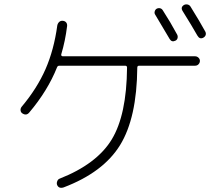

<svg xmlns="http://www.w3.org/2000/svg" viewBox="-20 -860 1040 898"><path d="M800.8 -669.9Q783.2 -661.1 773.4 -677.7Q746.1 -724.6 706.1 -791Q701.2 -797.9 703.6 -806.6Q706.1 -815.4 712.9 -819.3Q720.7 -823.2 729 -821.3Q737.3 -819.3 742.2 -810.5Q776.4 -757.8 808.6 -698.2Q812.5 -690.4 810.5 -682.1Q808.6 -673.8 800.8 -669.9ZM840.8 -836.9Q848.6 -840.8 857.4 -838.9Q866.2 -836.9 871.1 -829.1Q916 -756.8 940.4 -711.9Q944.3 -704.1 941.9 -696.3Q939.5 -688.5 930.7 -683.6Q914.1 -674.8 903.3 -693.4Q877.9 -738.3 834 -808.6Q823.2 -826.2 840.8 -836.9ZM293.9 -738.3Q285.2 -668 266.6 -606.4Q264.6 -597.7 273.4 -596.7H892.6Q901.4 -596.7 908.2 -590.3Q915 -584 915 -575.2Q915 -566.4 908.7 -559.6Q902.3 -552.7 892.6 -552.7H630.9Q622.1 -552.7 622.1 -543.9Q620.1 -308.6 541.5 -181.2Q462.9 -53.7 277.3 16.6Q254.9 23.4 247.1 4.9Q244.1 -2.9 247.6 -12.2Q251 -21.5 258.8 -24.4Q432.6 -92.8 502.4 -207.5Q572.3 -322.3 574.2 -543.9Q574.2 -552.7 565.4 -552.7H257.8Q250 -552.7 247.1 -545.9Q203.1 -435.5 116.2 -333Q102.5 -317.4 84 -330.1Q77.1 -335 76.2 -343.8Q75.2 -352.5 81.1 -360.4Q153.3 -446.3 192.9 -536.6Q232.4 -627 248 -741.2Q250 -751 256.8 -757.3Q263.7 -763.7 273.9 -762.7Q284.2 -761.7 289.6 -754.9Q294.9 -748 293.9 -738.3Z"/></svg>

Font: Rounded Mgen+ 2m light
Style: Regular
Weight: 200
Designer: [Source Han Sans]
Ryoko NISHIZUKA  (kana & ideographs); Paul D. Hunt (Latin, Greek & Cyrillic); Wenlong ZHANG  (bopomofo
Version: Version 1.059.20150602